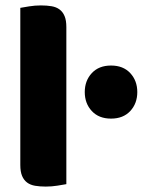

<svg xmlns="http://www.w3.org/2000/svg" viewBox="-20 -681 554 709"><path d="M225 -1Q214 1 192.5 4.5Q171 8 149 8Q127 8 109.5 5Q92 2 80 -7Q68 -16 61.5 -31.5Q55 -47 55 -72V-652Q66 -654 87.5 -657.5Q109 -661 131 -661Q153 -661 170.5 -658Q188 -655 200 -646Q212 -637 218.5 -621.5Q225 -606 225 -581ZM293 -341Q293 -383 319 -411Q345 -439 390 -439Q435 -439 461 -411Q487 -383 487 -341Q487 -299 461 -271Q435 -243 390 -243Q345 -243 319 -271Q293 -299 293 -341Z"/></svg>

Font: Baloo Da
Style: Regular
Weight: 400
Designer: Noopur Datye and Ek Type
Foundry: Ek Type
Version: Version 1.443;PS 1.000;hotconv 16.6.51;makeotf.lib2.5.65220;